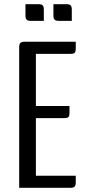

<svg xmlns="http://www.w3.org/2000/svg" viewBox="-20 -900 429 920"><path d="M288 -334C309 -334 313 -340 313 -361V-392H152V-642H318C339 -642 343 -648 343 -669V-700H99C78 -700 72 -694 72 -673V0H316C337 0 343 -6 343 -27V-58H152V-334ZM190 -853C190 -874 184 -880 163 -880H102V-827C102 -806 108 -800 129 -800H190ZM324 -853C324 -874 318 -880 297 -880H236V-827C236 -806 242 -800 263 -800H324Z"/></svg>

Font: Rationale One
Style: Regular
Weight: 400
Designer: Cyreal (www.cyreal.org)
Foundry: Cyreal (www.cyreal.org)
Version: Version 1.001